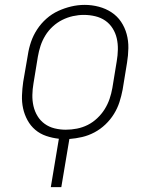

<svg xmlns="http://www.w3.org/2000/svg" viewBox="-20 -561 640 786"><path d="M188 205 221 7Q194 4 169 -4.5Q144 -13 124.5 -29.5Q105 -46 92.5 -69Q80 -92 74.5 -117.5Q69 -143 70 -170.5Q71 -198 75 -226L94 -336Q98 -363 107 -389.5Q116 -416 132 -440.5Q148 -465 170 -484.5Q192 -504 218 -516Q244 -528 271.5 -534.5Q299 -541 327 -541Q356 -541 384.5 -533.5Q413 -526 436.5 -510.5Q460 -495 475.5 -472Q491 -449 498.5 -421.5Q506 -394 505.5 -364Q505 -334 500 -304L482 -194Q477 -168 469 -143Q461 -118 446.5 -94.5Q432 -71 411.5 -51.5Q391 -32 366.5 -19Q342 -6 316 0Q290 6 264 8L231 205ZM249 -30Q272 -30 295 -34.5Q318 -39 339 -49.5Q360 -60 378 -77Q396 -94 408.5 -114Q421 -134 428.5 -156Q436 -178 440 -201L458 -311Q462 -334 462.5 -358Q463 -382 458 -404Q453 -426 441 -445Q429 -464 411 -476.5Q393 -489 370 -494.5Q347 -500 323 -500Q301 -500 278.5 -495Q256 -490 235 -479.5Q214 -469 196 -452.5Q178 -436 165.5 -415.5Q153 -395 146 -373.5Q139 -352 135 -329L117 -219Q113 -196 112.5 -172.5Q112 -149 117 -127Q122 -105 133.5 -86Q145 -67 163 -54Q181 -41 203.5 -35.5Q226 -30 249 -30Z"/></svg>

Font: Iosevka Slab XLtEx
Style: Italic
Weight: 200
Width: 7
Italic angle: -9°
Monospace: yes
Designer: Belleve Invis
Foundry: Belleve Invis
Version: Version 11.1.0; ttfautohint (v1.8.3)